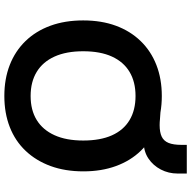

<svg xmlns="http://www.w3.org/2000/svg" viewBox="-18 -852 880 884"><g transform="rotate(90 422.0 -410.0)"><path d="M422 10Q343 10 279 -15Q215 -40 169 -87.5Q123 -135 98.5 -202Q74 -269 74 -353Q74 -437 98.5 -503.5Q123 -570 169 -617.5Q215 -665 279 -690Q343 -715 422 -715Q501 -715 565 -690Q629 -665 674.5 -618Q720 -571 744.5 -504Q769 -437 769 -354Q769 -270 744.5 -203Q720 -136 674.5 -88Q629 -40 565 -15Q501 10 422 10ZM422 -111Q487 -111 532.5 -139Q578 -167 602.5 -221Q627 -275 627 -353Q627 -432 603 -485.5Q579 -539 533 -566.5Q487 -594 422 -594Q357 -594 311 -566.5Q265 -539 240.5 -485.5Q216 -432 216 -353Q216 -275 240.5 -221Q265 -167 311 -139Q357 -111 422 -111ZM533 -632 493 -709Q514 -708 528.5 -706.5Q543 -705 556 -705Q589 -705 609 -714.5Q629 -724 638 -746Q647 -768 647 -806V-830H779V-788Q779 -746 760.5 -710.5Q742 -675 710 -653.5Q678 -632 637 -632Z"/></g></svg>

Font: Nunito Sans 6pt
Style: Bold
Weight: 700
Version: Version 3.101;gftools[0.9.27]